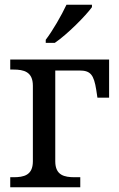

<svg xmlns="http://www.w3.org/2000/svg" viewBox="-20 -786 498 806"><path d="M172 -606H210C263 -642 341 -721 366 -756V-766H259C238 -721 201 -657 172 -619ZM23 0H317V-42H294C250 -42 212 -50 212 -109V-490H314C360 -490 374 -472 384 -409L389 -376H438V-536H23V-494H36C80 -494 118 -485 118 -426V-109C118 -50 80 -42 36 -42H23Z"/></svg>

Font: Noto Serif Thai
Style: Regular
Weight: 400
Designer: Monotype Design Team
Foundry: Monotype Imaging Inc.
Version: Version 1.901